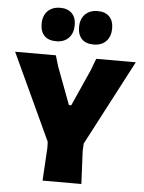

<svg xmlns="http://www.w3.org/2000/svg" viewBox="-67 -939 741 986"><g transform="rotate(5 303.0 -446.0)"><path d="M204 -892Q242 -892 263.5 -870.5Q285 -849 285 -810Q285 -768 261.5 -743.5Q238 -719 197 -719Q157 -719 136 -740.5Q115 -762 115 -802Q115 -844 139 -868Q163 -892 204 -892ZM397 -892Q435 -892 456.5 -870.5Q478 -849 478 -810Q478 -768 454.5 -743.5Q431 -719 390 -719Q350 -719 329 -740.5Q308 -762 308 -802Q308 -844 332 -868Q356 -892 397 -892ZM614 -647 384 -208 382 -170 390 0H190L200 -170L199 -201L-8 -647H202L218 -593L291 -398H303L387 -586L410 -647Z"/></g></svg>

Font: Alegreya Sans Black
Style: Regular
Weight: 900
Designer: Juan Pablo del Peral
Foundry: Huerta Tipografica
Version: Version 2.007